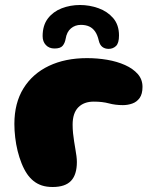

<svg xmlns="http://www.w3.org/2000/svg" viewBox="-20 -729 614 768"><path d="M190.5 19Q166 19 147.2 12.8Q128.5 6.5 114 -5.2Q99.5 -17 88.5 -33Q76 -51.5 66.5 -75.2Q57 -99 50.5 -125.2Q44 -151.5 40.8 -179.2Q37.5 -207 37.5 -233Q37.5 -317 74 -375.8Q110.5 -434.5 175.8 -465.5Q241 -496.5 328 -496.5Q369.5 -496.5 409 -489.8Q448.5 -483 480.2 -468.8Q512 -454.5 531 -433Q550 -411.5 550 -381.5Q550 -353 538.5 -337Q527 -321 509 -314.8Q491 -308.5 471.5 -308.5Q441.5 -308.5 415.5 -315.5Q389.5 -322.5 355 -322.5Q315.5 -322.5 293 -299.5Q270.5 -276.5 270.5 -230.5Q270.5 -213 272.2 -196Q274 -179 276.5 -163.2Q279 -147.5 281.5 -132.8Q284 -118 285.8 -105Q287.5 -92 287.5 -81Q287.5 -30.5 264.2 -5.8Q241 19 190.5 19ZM198 -535Q176.5 -535 163.5 -548.8Q150.5 -562.5 150.5 -584.5Q150.5 -627.5 171.5 -655Q192.5 -682.5 226.8 -695.8Q261 -709 300 -709Q338 -709 373.8 -696.2Q409.5 -683.5 432.8 -656.5Q456 -629.5 456 -587Q456 -556.5 444 -545Q432 -533.5 414.5 -533.5Q399.5 -533.5 389.2 -541.5Q379 -549.5 375 -567Q370 -589 360.5 -602.8Q351 -616.5 337 -623Q323 -629.5 303.5 -629.5Q280.5 -629.5 263.8 -615.5Q247 -601.5 242.5 -573.5Q239.5 -556.5 230.5 -545.8Q221.5 -535 198 -535Z"/></svg>

Font: Gluten Thin
Style: Bold
Weight: 700
Version: Version 1.300